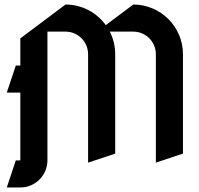

<svg xmlns="http://www.w3.org/2000/svg" viewBox="-20 -690 880 850"><path d="M270 -670 70 -520V-400H50L10 -280H70V20H50L10 140H70C136.2 140 190 86.2 190 20V-550H270C325.2 -550 370 -505.2 370 -450V30L490 -10V-450C490 -486 481.3 -520 466 -550H570C625.2 -550 670 -505.2 670 -450V30L790 -10V-450C790 -571.4 691.4 -670 570 -670L448.3 -578.8C408.4 -634 343.4 -670 270 -670Z"/></svg>

Font: Abibas
Style: Medium
Weight: 500
Version: Version 0.3